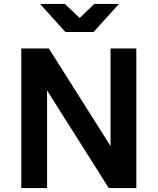

<svg xmlns="http://www.w3.org/2000/svg" viewBox="-20 -963 807 983"><path d="M221 0H89V-715H230L546 -215V-715H678V0H537L221 -500ZM185 -943H312L388 -871L463 -943H589L459 -799H315Z"/></svg>

Font: Wix Madefor Text
Style: Bold
Weight: 700
Designer: Dalton Maag Ltd
Foundry: Dalton Maag Ltd
Version: Version 3.100